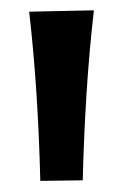

<svg xmlns="http://www.w3.org/2000/svg" viewBox="-20 -764 250 362"><path d="M56 -423Q54 -504 49 -583.5Q44 -663 35 -742L157 -744.5Q148 -665.5 143 -585.2Q138 -505 136 -424Z"/></svg>

Font: Commissioner Flair Medium
Style: Regular
Weight: 500
Designer: Kostas Bartsokas
Foundry: Kostas Bartsokas
Version: Version 1.000; ttfautohint (v1.8.3)